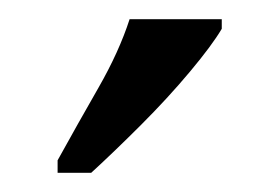

<svg xmlns="http://www.w3.org/2000/svg" viewBox="-20 -786 291 200"><path d="M40 -619Q61 -657 82.5 -694.5Q104 -732 115 -766H211V-756Q201 -739 178 -711.5Q155 -684 127 -656Q99 -628 75 -606H40Z"/></svg>

Font: Noto Serif Hebrew ExtraCondensed
Style: Regular
Weight: 400
Width: 2
Designer: Monotype Design Team
Foundry: Monotype Imaging Inc.
Version: Version 2.004; ttfautohint (v1.8.4.7-5d5b)